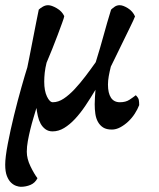

<svg xmlns="http://www.w3.org/2000/svg" viewBox="-51 -496 612 738"><path d="M134 -476Q123 -476 113 -470Q103 -464 98 -459Q95 -445 88.5 -412Q82 -379 75 -343Q68 -307 62 -276.5Q56 -246 54 -237Q46 -212 31.5 -161Q17 -110 3 -53Q-11 4 -21 56.5Q-31 109 -31 137Q-31 164 -24.5 180.5Q-18 197 -8.5 206Q1 215 11.5 218.5Q22 222 29 222Q49 222 66.5 214.5Q84 207 93 189Q80 172 66 143Q52 114 52 87Q52 68 56 46Q60 24 65.5 1.5Q71 -21 77.5 -42.5Q84 -64 89 -81Q91 -66 94.5 -50Q98 -34 105 -21Q112 -8 123.5 0.5Q135 9 151 9Q174 9 195.5 -4Q217 -17 237.5 -39Q258 -61 277.5 -90Q297 -119 316 -151Q315 -137 314 -123Q313 -109 313 -95Q313 -76 315.5 -58.5Q318 -41 325.5 -27.5Q333 -14 345.5 -6Q358 2 379 2Q395 2 411 -6.5Q427 -15 441.5 -28.5Q456 -42 467 -59Q478 -76 484 -92Q484 -104 482.5 -112Q481 -120 471 -130Q461 -122 446.5 -112.5Q432 -103 410 -103Q387 -103 375.5 -120.5Q364 -138 364 -171Q364 -186 367 -203Q370 -220 375 -240Q376 -242 389 -268.5Q402 -295 418 -328Q434 -361 449 -391.5Q464 -422 468 -433Q459 -453 440.5 -464.5Q422 -476 409 -476Q398 -476 389.5 -470Q381 -464 376 -459Q368 -433 361 -409Q354 -385 347.5 -361Q341 -337 333.5 -311.5Q326 -286 317 -257Q298 -230 277.5 -203Q257 -176 236 -153.5Q215 -131 194 -117Q173 -103 152 -103Q140 -103 129.5 -125Q119 -147 119 -182Q119 -199 121 -217Q123 -235 128 -255Q138 -279 149.5 -307Q161 -335 170.5 -361Q180 -387 187.5 -407Q195 -427 196 -434Q187 -453 167 -464.5Q147 -476 134 -476Z"/></svg>

Font: Vermiglione
Style: Italic
Weight: 400
Italic angle: -11°
Version: Version 1.105